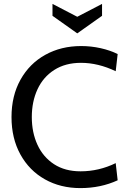

<svg xmlns="http://www.w3.org/2000/svg" viewBox="-20 -950 656 984"><path d="M39 -350Q39 -459 85 -541.5Q131 -624 212 -669Q293 -714 396 -714Q447 -714 496 -703Q545 -692 583 -673L573 -585Q483 -628 395 -628Q315 -628 258 -591.5Q201 -555 172 -492Q143 -429 143 -350Q143 -271 172 -208Q201 -145 257 -108.5Q313 -72 393 -72Q487 -72 573 -114L583 -26Q496 14 392 14Q290 14 210 -31Q130 -76 84.5 -158.5Q39 -241 39 -350ZM249 -869V-930L376 -864L503 -930V-869L376 -779Z"/></svg>

Font: Cabin
Style: Regular
Weight: 400
Designer: Pablo Impallari
Foundry: Pablo Impallari. http://www.impallari.com Igino Marini. http://www.ikern.com
Version: Version 2.001